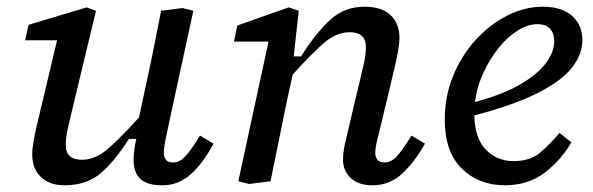

<svg xmlns="http://www.w3.org/2000/svg" viewBox="-20 -540 1767 572"><path d="M172 12Q127 12 101.5 -13Q76 -38 76 -80Q76 -98 81 -125Q86 -152 92 -176L150 -420H55L65 -466L238 -518L266 -508L192 -200Q186 -176 181 -152.5Q176 -129 176 -108Q176 -64 224 -64Q263 -64 299.5 -95Q336 -126 394 -190L419 -306Q430 -356 440 -407Q450 -458 460 -508L524 -516L556 -508L484 -176Q478 -149 473 -124Q468 -99 468 -84Q468 -72 474.5 -64Q481 -56 496 -56Q514 -56 530 -72Q546 -88 576 -136L616 -112Q586 -55 549 -21.5Q512 12 464 12Q418 12 398 -7Q378 -26 378 -64Q378 -81 380.5 -97Q383 -113 386 -126H364Q322 -60 280 -24Q238 12 172 12Z M1090 12Q1048 12 1025 -9.5Q1002 -31 1002 -64Q1002 -85 1007 -108.5Q1012 -132 1018 -156L1054 -308Q1060 -332 1065 -355.5Q1070 -379 1070 -400Q1070 -444 1022 -444Q983 -444 947 -413.5Q911 -383 852 -318L834 -236Q822 -177 810 -118Q798 -59 786 0L722 8L690 0L780 -416H677L687 -464L840 -518L870 -508L855 -372H877Q919 -439 962 -479.5Q1005 -520 1066 -520Q1117 -520 1143.5 -495Q1170 -470 1170 -428Q1170 -410 1165 -383Q1160 -356 1154 -332L1114 -164Q1108 -140 1103 -119.5Q1098 -99 1098 -84Q1098 -72 1104.5 -64Q1111 -56 1126 -56Q1144 -56 1160 -72Q1176 -88 1206 -136L1246 -112Q1216 -58 1178.5 -23Q1141 12 1090 12Z M1580 -468Q1553 -468 1523 -449.5Q1493 -431 1466.5 -398.5Q1440 -366 1420.5 -324Q1401 -282 1395 -236Q1480 -259 1531.5 -289.5Q1583 -320 1607 -353Q1631 -386 1631 -416Q1631 -440 1619 -454Q1607 -468 1580 -468ZM1484 12Q1406 12 1355.5 -38Q1305 -88 1305 -184Q1305 -253 1330 -314Q1355 -375 1397 -421Q1439 -467 1491 -493.5Q1543 -520 1597 -520Q1654 -520 1684.5 -492.5Q1715 -465 1715 -420Q1715 -380 1686 -341Q1657 -302 1587 -265.5Q1517 -229 1393 -196Q1395 -126 1428.5 -93Q1462 -60 1509 -60Q1560 -60 1589.5 -85.5Q1619 -111 1647 -144L1682 -116Q1651 -62 1602 -25Q1553 12 1484 12Z"/></svg>

Font: Source Serif 4 Caption
Style: Italic
Weight: 400
Italic angle: -12°
Designer: Frank Grießhammer
Foundry: Adobe Systems Incorporated
Version: Version 4.004;hotconv 1.0.117;makeotfexe 2.5.65602